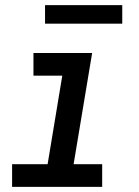

<svg xmlns="http://www.w3.org/2000/svg" viewBox="-20 -726 540 746"><path d="M27 0V-88H165L222 -432H110V-520H338L266 -88H377V0ZM455 -634H155V-706H455Z"/></svg>

Font: Iosevka SS04 Semibold Oblique
Style: Regular
Weight: 600
Italic angle: -9°
Monospace: yes
Designer: Belleve Invis
Foundry: Belleve Invis
Version: Version 19.0.0; ttfautohint (v1.8.4)